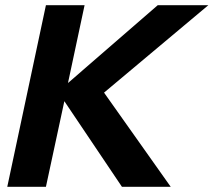

<svg xmlns="http://www.w3.org/2000/svg" viewBox="-20 -720 823 740"><path d="M8 0 157 -700H306L242 -400L588 -700H783L381 -363L638 0H450L228 -330L157 0Z"/></svg>

Font: Rosa Sans
Style: Bold Italic
Weight: 700
Italic angle: -12°
Designer: Pentagram / MCKL
Foundry: Pentagram / MCKL
Version: Version 1.005;September 16, 2019;FontCreator 11.5.0.2425 64-